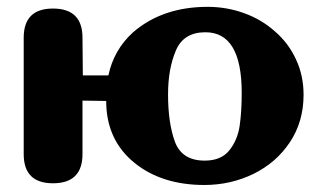

<svg xmlns="http://www.w3.org/2000/svg" viewBox="-20 -525 936 550"><path d="M666.5 -164.6Q672.4 -204.6 672.4 -259.3Q672.4 -432.6 568.4 -432.6Q505.9 -432.6 483.9 -380.4Q461.4 -328.1 461.4 -254.4Q461.4 -172.9 481 -119.1Q501 -64.9 566.4 -64.9Q613.8 -64.9 637.2 -94.7Q660.6 -124 666.5 -164.6ZM827.6 -355.5Q849.6 -309.1 849.6 -253.4Q849.6 -176.8 810.5 -117.7Q771.5 -59.1 706.1 -26.9Q640.6 4.9 565.4 4.9Q443.8 4.9 365.7 -58.1Q284.2 -124 284.2 -235.8L216.3 -236.8V-83.5Q216.3 0 131.8 0Q47.9 0 47.9 -83.5V-417Q47.9 -500.5 131.8 -500.5Q216.3 -500.5 216.3 -417L217.3 -309.1H290.5Q306.2 -382.8 361.3 -432.6Q445.8 -505.4 574.7 -505.4Q629.4 -505.4 679.2 -487.3Q728.5 -469.7 767.1 -435.5Q806.2 -401.9 827.6 -355.5Z"/></svg>

Font: inglobal
Style: Bold
Weight: 700
Designer: Andrey Kochetov, Denis Davydov, Evgeny Yurtaev
Foundry: inglobal.ru
Version: Version 1.00 September 25, 2014, initial release